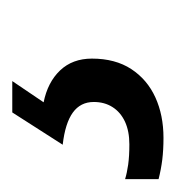

<svg xmlns="http://www.w3.org/2000/svg" viewBox="-88 -32 280 305"><g transform="rotate(-90 51.5 120.0)"><path d="M-15.6 240.2Q-34.2 240.2 -50 238.3Q-65.9 236.3 -81.1 232.4V179.2Q-71.8 182.1 -58.1 184.1Q-44.4 186 -25.9 186Q-4.9 186 10.3 179Q25.4 171.9 33.4 159.2Q41.5 146.5 41.5 129.4Q41.5 108.4 24.7 96.2Q7.8 84 -26.4 80.1L24.9 0H74.7L41 49.8Q72.8 56.2 91.6 75.9Q110.4 95.7 110.4 126.5Q110.4 163.6 93.8 189Q77.1 214.4 48.8 227.3Q20.5 240.2 -15.6 240.2Z"/></g></svg>

Font: Open Sans Condensed Medium
Style: Italic
Weight: 500
Width: 3
Italic angle: -12°
Designer: Monotype Design Team
Foundry: Monotype Imaging Inc.
Version: Version 3.000